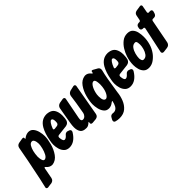

<svg xmlns="http://www.w3.org/2000/svg" viewBox="-16 -1645 2787 2787"><g transform="rotate(-45 1377.0 -251.5)"><path d="M-53 196Q-81 196 -82 170Q-82 163 -49 26L15 -287L56 -507Q66 -550 108 -559L185 -572Q195 -572 203 -569.5Q211 -567 211 -554Q211 -549 210 -546.5Q209 -544 209 -541Q209 -537 212 -536Q215 -536 220 -540Q261 -572 301 -576Q304 -577 312 -577Q361 -577 389 -542Q417 -507 429 -457.5Q441 -408 441 -366Q441 -306 418.5 -221Q396 -136 349 -70Q302 -4 231 7H220Q171 7 135 -36Q127 -47 119 -47Q112 -47 109 -31L78 133Q68 179 18 187L-5 189Q-48 196 -53 196ZM201 -125Q232 -131 254 -172Q276 -213 288.5 -264.5Q301 -316 301 -348Q301 -365 297 -388Q285 -444 254 -444Q221 -444 200 -409Q161 -343 155 -230Q155 -217 157.5 -192Q160 -167 169 -146Q178 -125 198 -125Z M580 7Q527 7 496 -23.5Q465 -54 452 -99.5Q439 -145 439 -189Q439 -225 448 -269Q469 -390 514 -469Q574 -573 681 -573H691Q771 -566 802 -517.5Q833 -469 833 -396Q833 -371 830 -345L823 -306Q809 -259 758 -250L601 -232Q572 -230 572 -200Q577 -123 609 -123Q622 -123 636 -132.5Q650 -142 660 -154Q677 -174 688.5 -179Q700 -184 709 -184Q714 -184 718 -183Q722 -182 747 -174Q759 -169 765.5 -162Q772 -155 772 -142Q772 -132 764 -118Q686 7 580 7ZM619 -338 667 -344Q696 -350 701 -377Q703 -391 703 -405Q703 -467 673 -467Q657 -467 637 -438.5Q617 -410 599 -363Q597 -357 597 -352Q597 -342 604 -340Q611 -338 619 -338Z M1068 -10Q1055 -10 1045 -14.5Q1035 -19 1035 -35Q1035 -40 1036.5 -46.5Q1038 -53 1038 -57Q1038 -61 1036 -61Q1032 -61 1024 -53Q991 -22 960 -20H946Q880 -20 854.5 -57.5Q829 -95 829 -156Q829 -194 837 -240L881 -495Q891 -539 937 -551Q1005 -563 1009 -563Q1038 -563 1039 -535L975 -204Q972 -188 972 -177Q972 -163 979 -152.5Q986 -142 1001 -142Q1028 -142 1047 -161.5Q1066 -181 1072 -207Q1108 -406 1120 -511Q1129 -555 1173 -568L1239 -583L1241 -584L1252 -585Q1278 -585 1279 -558Q1279 -553 1192 -66Q1182 -22 1135 -16Z M1394 220Q1357 220 1320 210Q1307 206 1301.5 200.5Q1296 195 1295 189.5Q1294 184 1294 180V179Q1294 167 1302 153Q1310 139 1318 125Q1333 98 1366 98L1390 100Q1455 100 1483 14Q1494 -24 1494 -28Q1494 -34 1490 -34Q1486 -34 1475 -26Q1430 11 1385 11Q1334 11 1306 -25Q1278 -61 1267 -110Q1256 -159 1256 -199Q1256 -263 1278.5 -347.5Q1301 -432 1347.5 -497Q1394 -562 1465 -573L1476 -574Q1527 -574 1563 -527Q1571 -518 1575 -518Q1583 -518 1583 -535Q1585 -556 1600 -556Q1606 -556 1613 -552L1681 -514Q1706 -498 1706 -468Q1706 -459 1704 -450Q1676 -349 1636 -70Q1629 1 1603 67Q1577 133 1526.5 176.5Q1476 220 1394 220ZM1451 -119Q1479 -124 1503.5 -167.5Q1528 -211 1537 -281Q1540 -298 1540 -330Q1540 -346 1537 -369Q1531 -429 1502 -429Q1469 -429 1439 -374Q1412 -323 1402 -257Q1400 -237 1400 -220Q1400 -119 1451 -119Z M1833 7Q1780 7 1749 -23.5Q1718 -54 1705 -99.5Q1692 -145 1692 -189Q1692 -225 1701 -269Q1722 -390 1767 -469Q1827 -573 1934 -573H1944Q2024 -566 2055 -517.5Q2086 -469 2086 -396Q2086 -371 2083 -345L2076 -306Q2062 -259 2011 -250L1854 -232Q1825 -230 1825 -200Q1830 -123 1862 -123Q1875 -123 1889 -132.5Q1903 -142 1913 -154Q1930 -174 1941.5 -179Q1953 -184 1962 -184Q1967 -184 1971 -183Q1975 -182 2000 -174Q2012 -169 2018.5 -162Q2025 -155 2025 -142Q2025 -132 2017 -118Q1939 7 1833 7ZM1872 -338 1920 -344Q1949 -350 1954 -377Q1956 -391 1956 -405Q1956 -467 1926 -467Q1910 -467 1890 -438.5Q1870 -410 1852 -363Q1850 -357 1850 -352Q1850 -342 1857 -340Q1864 -338 1872 -338Z M2212 5Q2160 5 2130.5 -24.5Q2101 -54 2089 -98.5Q2077 -143 2077 -186Q2077 -264 2103 -342Q2120 -395 2152.5 -448Q2185 -501 2232 -537.5Q2279 -574 2339 -574Q2397 -574 2426.5 -541.5Q2456 -509 2466 -461.5Q2476 -414 2476 -368Q2476 -300 2457 -233Q2438 -166 2398 -110Q2366 -65 2317.5 -30Q2269 5 2212 5ZM2243 -135Q2284 -135 2309 -168.5Q2334 -202 2346 -246.5Q2358 -291 2358 -325Q2358 -372 2345 -392Q2339 -400 2325 -400Q2283 -400 2256.5 -364Q2230 -328 2217.5 -280Q2205 -232 2205 -196Q2205 -178 2213 -156.5Q2221 -135 2243 -135Z M2526 -7Q2492 -7 2492 -38Q2492 -42 2578 -440Q2578 -450 2575 -455.5Q2572 -461 2561 -461H2549Q2530 -462 2521 -472Q2512 -482 2512 -496L2516 -521Q2523 -561 2565 -564H2581Q2599 -564 2605 -585Q2612 -623 2620 -662Q2628 -701 2670 -710L2753 -723Q2779 -723 2779 -697Q2779 -691 2759 -588Q2759 -578 2762 -572.5Q2765 -567 2776 -567L2801 -568Q2836 -568 2836 -539Q2836 -534 2835 -530Q2834 -526 2827 -501Q2813 -459 2777 -459H2754Q2736 -459 2730 -439L2659 -70Q2647 -22 2598 -16Z"/></g></svg>

Font: Bangerz
Style: Bold
Weight: 700
Designer: vernon adams
Foundry: Vernon Adams
Version: Version 2.10;February 7, 2025;FontCreator 13.0.0.2683 64-bit